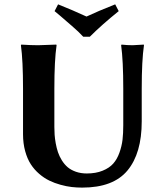

<svg xmlns="http://www.w3.org/2000/svg" viewBox="-20 -853 759 883"><path d="M231 -801.8C233.6 -799.8 242.2 -792.6 256.8 -780.3L286.1 -754.9L311 -733.4C322.1 -724 331.7 -715.3 339.8 -707.5L362.8 -684.1H393.1C430.2 -721.2 474.4 -760.4 525.9 -801.8L509.8 -833C456.1 -811.8 412.1 -793.1 377.9 -776.9C335 -796.7 291.3 -815.4 247.1 -833ZM546.9 -444.8V-276.9C546.9 -252.1 545.7 -230 543.5 -210.4C541.2 -190.9 536.5 -171.1 529.3 -150.9C522.1 -130.7 512.6 -113.9 500.7 -100.6C488.9 -87.2 472.6 -76.3 451.9 -67.9C431.2 -59.4 406.9 -55.2 378.9 -55.2C360.7 -55.2 344 -57.9 328.9 -63.2C313.7 -68.6 301.1 -75.6 291 -84.2C280.9 -92.9 272.1 -103.4 264.4 -115.7C256.8 -128.1 250.8 -140.5 246.6 -153.1C242.4 -165.6 238.9 -179.2 236.3 -193.8C233.7 -208.5 232 -221.6 231.2 -233.2C230.4 -244.7 230 -256.7 230 -269V-444.8C230 -531.7 233.4 -598.5 240.2 -645L238.8 -647.9L155.8 -645C133 -645 107.1 -646 78.1 -647.9L76.2 -645C82.7 -597.5 85.9 -530.8 85.9 -444.8V-235.8C85.9 -207.5 89.2 -181.6 95.7 -158C102.2 -134.4 110.8 -114.3 121.6 -97.7C132.3 -81.1 145.2 -66.3 160.2 -53.5C175.1 -40.6 190.7 -30.3 206.8 -22.5C222.9 -14.6 240.2 -8.2 258.5 -3.2C276.9 1.9 294 5.3 309.8 7.1C325.6 8.9 341.6 9.8 357.9 9.8C453.3 9.8 522.8 -16.5 566.4 -69.1C610 -121.7 631.8 -196.9 631.8 -294.9V-444.8C631.8 -531.7 635.3 -598.5 642.1 -645L641.1 -647.9L589.8 -645C573.6 -645 556.6 -646 539.1 -647.9L537.1 -645C543.6 -597.5 546.9 -530.8 546.9 -444.8Z"/></svg>

Font: Linux Biolinum G
Style: Bold
Weight: 700
Designer: Philipp H. Poll
Foundry: Philipp H. Poll
Version: Version 1.1.0